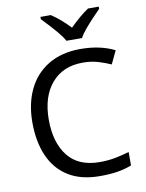

<svg xmlns="http://www.w3.org/2000/svg" viewBox="-101 -1015 834 1096"><g transform="rotate(-10 316.0 -467.0)"><path d="M403 -645Q288 -645 222 -568Q156 -491 156 -357Q156 -224 217.5 -146.5Q279 -69 402 -69Q449 -69 491 -77Q533 -85 573 -97V-19Q533 -4 490.5 3Q448 10 389 10Q280 10 207 -35Q134 -80 97.5 -163Q61 -246 61 -358Q61 -466 100.5 -548.5Q140 -631 217 -677.5Q294 -724 404 -724Q517 -724 601 -682L565 -606Q532 -621 491.5 -633Q451 -645 403 -645ZM334 -784Q321 -807 299 -833.5Q277 -860 253 -886Q229 -912 211 -931V-944H271Q297 -927 325 -903Q353 -879 378 -852Q405 -879 433 -903Q461 -927 487 -944H549V-931Q530 -912 505.5 -886Q481 -860 458.5 -833.5Q436 -807 424 -784Z"/></g></svg>

Font: Noto Sans Tifinagh Ghat
Style: Regular
Weight: 400
Designer: JamraPatel
Foundry: JamraPatel LLC
Version: Version 2.006; ttfautohint (v1.8.4.7-5d5b)